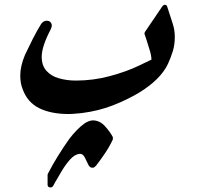

<svg xmlns="http://www.w3.org/2000/svg" viewBox="-20 -485 841 815"><path d="M459 107Q445 137 426.5 164.5Q408 192 388 218Q384 222 381 224.5Q378 227 372 227Q365 227 360 221.5Q355 216 353 210Q348 199 340 183.5Q332 168 320 168H318Q297 170 277.5 192Q258 214 242 241Q226 268 215 287Q211 294 206 303.5Q201 313 190 310Q182 308 182 299V257L183 253Q203 214 227 175.5Q251 137 276 102Q290 84 306 67.5Q322 51 340 38Q348 33 357 29.5Q366 26 374 26Q403 26 425 50Q447 74 459 97ZM178 -397Q189 -397 194.5 -390.5Q200 -384 200 -376Q200 -372 195 -360Q157 -287 157 -244Q157 -207 177 -184.5Q197 -162 230.5 -152.5Q264 -143 302 -143Q376 -143 446.5 -162Q517 -181 569 -206L623 -232Q622 -252 615.5 -272Q609 -292 604 -309Q602 -317 599 -324.5Q596 -332 594 -339Q592 -344 595 -349L669 -458Q674 -465 681 -464.5Q688 -464 690 -456L713 -385Q722 -358 722 -329Q722 -295 713.5 -267.5Q705 -240 693 -214Q662 -148 571 -92Q519 -61 458.5 -37.5Q398 -14 327 -5Q313 -4 299 -2.5Q285 -1 272 -1Q196 -1 146 -26Q96 -51 76 -107Q66 -131 66 -165Q66 -204 86 -252Q103 -288 119.5 -320.5Q136 -353 155 -384Q165 -397 178 -397Z"/></svg>

Font: Aref Ruqaa Ink
Style: Bold
Weight: 700
Designer: Abdullah Aref
Version: Version 1.005